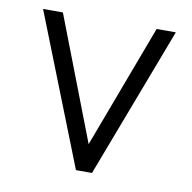

<svg xmlns="http://www.w3.org/2000/svg" viewBox="-61 -540 602 601"><g transform="rotate(10 240.0 -239.5)"><path d="M218 0 29 -479H92L243 -87L390 -479H451L269 0Z"/></g></svg>

Font: Zen Kaku Gothic New
Style: Regular
Weight: 400
Designer: Yoshimichi Ohira
Foundry: Positype
Version: Version 1.001